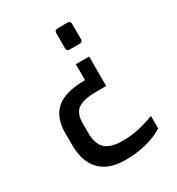

<svg xmlns="http://www.w3.org/2000/svg" viewBox="-177 -646 884 960"><g transform="rotate(-30 265.0 -166.0)"><path d="M367 -335V-165H311Q239 -165 205.5 -143Q172 -121 172 -61V-10Q172 58 203.5 86Q235 114 301 114Q350 114 393.5 104.5Q437 95 486 77V149Q442 176 389 189.5Q336 203 274 204Q202 205 157.5 180Q113 155 92.5 110Q72 65 72 4V-63Q72 -153 123.5 -198Q175 -243 290 -243V-335ZM357 -536Q375 -536 375 -519V-432Q375 -414 357 -414H300Q283 -414 283 -432V-519Q283 -528 288 -532Q293 -536 300 -536Z"/></g></svg>

Font: Exo Thin Medium
Style: Regular
Weight: 500
Version: Version 2.000